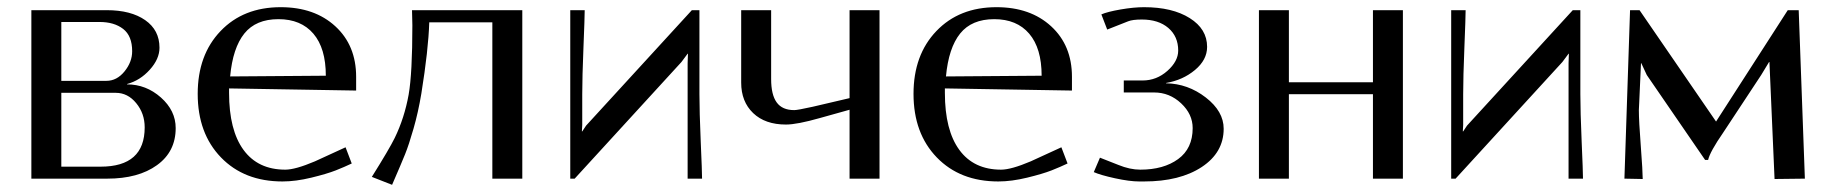

<svg xmlns="http://www.w3.org/2000/svg" viewBox="-20 -495 5077 532"><path d="M275.9 -466.8Q342.8 -466.8 382.3 -439.2Q421.9 -411.6 421.9 -362.8Q421.9 -331.5 395 -301.8Q368.2 -272 332 -262.2V-261.2Q384.8 -261.2 425.8 -224.9Q466.8 -188.5 466.8 -140.1Q466.8 -74.7 415 -37.4Q363.3 0 276.9 0H66.9V-466.8ZM149.9 -434.1V-271H274.9Q303.7 -271 325 -297.1Q346.2 -323.2 346.2 -353Q346.2 -395.5 321.3 -414.8Q296.4 -434.1 255.9 -434.1ZM149.9 -237.8V-33.2H258.8Q380.9 -33.2 380.9 -142.1Q380.9 -180.7 357.4 -209.2Q334 -237.8 300.8 -237.8Z M617.7 -283.2 882.8 -285.2Q882.8 -361.3 848.4 -401.6Q814 -441.9 751.5 -441.9Q689 -441.9 657 -402.1Q625 -362.3 617.7 -283.2ZM614.7 -250V-237.8Q614.7 -134.3 654.8 -79.6Q694.8 -24.9 770.5 -24.9Q798.3 -24.9 852.5 -47.9L937.5 -86.9L954.6 -42Q935.1 -32.7 910.4 -22.9Q885.7 -13.2 842.5 -2.7Q799.3 7.8 762.7 7.8Q656.7 7.8 592.3 -58.8Q527.8 -125.5 527.8 -234.9Q527.8 -342.8 591.1 -408.9Q654.3 -475.1 757.8 -475.1Q851.6 -475.1 909.2 -422.1Q966.8 -369.1 966.8 -282.2V-244.1Z M1112.3 -232.9Q1122.6 -292 1122.6 -424.8Q1122.6 -433.6 1122.1 -447.3Q1121.6 -460.9 1121.6 -466.8H1427.2V0H1344.2V-433.1H1169.4Q1167 -356.9 1147.5 -235.8Q1138.7 -183.1 1125.7 -138.2Q1112.8 -93.3 1102.5 -67.9Q1092.3 -42.5 1066.4 17.1L1010.3 -4.9Q1058.6 -82 1073.7 -112.8Q1100.6 -168 1112.3 -232.9Z M1918 -466.8V-233.9Q1918 -186.5 1921.6 -102.8Q1925.3 -19 1925.3 0H1885.3V-235.8V-319.8L1886.2 -346.2H1885.3L1868.2 -323.2L1572.3 0H1560.1V-466.8H1600.1Q1600.1 -447.3 1596.7 -364.3Q1593.3 -281.2 1593.3 -233.9V-148.9L1592.3 -130.9H1593.3L1604 -147L1897 -466.8Z M2417 -466.8V0H2334V-190.9L2252 -168Q2188.5 -149.9 2157.7 -149.9Q2100.1 -149.9 2066.9 -181.6Q2033.7 -213.4 2033.7 -266.1V-466.8H2116.7V-275.9Q2116.7 -232.4 2132.1 -211.2Q2147.5 -189.9 2180.7 -189.9Q2189.9 -189.9 2231.9 -199.2L2334 -223.1V-466.8Z M2601.1 -283.2 2866.2 -285.2Q2866.2 -361.3 2831.8 -401.6Q2797.4 -441.9 2734.9 -441.9Q2672.4 -441.9 2640.4 -402.1Q2608.4 -362.3 2601.1 -283.2ZM2598.1 -250V-237.8Q2598.1 -134.3 2638.2 -79.6Q2678.2 -24.9 2753.9 -24.9Q2781.7 -24.9 2835.9 -47.9L2920.9 -86.9L2938 -42Q2918.5 -32.7 2893.8 -22.9Q2869.1 -13.2 2825.9 -2.7Q2782.7 7.8 2746.1 7.8Q2640.1 7.8 2575.7 -58.8Q2511.2 -125.5 2511.2 -234.9Q2511.2 -342.8 2574.5 -408.9Q2637.7 -475.1 2741.2 -475.1Q2835 -475.1 2892.6 -422.1Q2950.2 -369.1 2950.2 -282.2V-244.1Z M3093.8 -238.8V-272H3146Q3184.6 -272 3214.6 -298.6Q3244.6 -325.2 3244.6 -355Q3244.6 -394 3217.3 -417.5Q3189.9 -440.9 3144 -440.9Q3118.2 -440.9 3106 -436L3047.9 -413.1L3031.7 -455.1Q3048.3 -462.4 3085 -468.8Q3121.6 -475.1 3149.9 -475.1Q3228.5 -475.1 3276.6 -444.8Q3324.7 -414.6 3324.7 -365.2Q3324.7 -329.1 3291 -301Q3257.3 -272.9 3210.9 -265.1V-264.2Q3271.5 -263.2 3321 -224.9Q3370.6 -186.5 3370.6 -138.2Q3370.6 -72.3 3309.8 -32.2Q3249 7.8 3149.9 7.8H3136.7Q3109.9 7.8 3069.6 -1Q3029.3 -9.8 3010.7 -18.1L3027.8 -58.1L3078.6 -38.1Q3110.8 -24.9 3139.6 -24.9Q3204.1 -24.9 3244.4 -54.2Q3284.7 -83.5 3284.7 -140.1Q3284.7 -178.7 3252.7 -208.7Q3220.7 -238.8 3177.7 -238.8Z M3468.3 -466.8H3551.3V-267.1H3784.2V-466.8H3867.2V0H3784.2V-233.9H3551.3V0H3468.3Z M4358.9 -466.8V-233.9Q4358.9 -186.5 4362.5 -102.8Q4366.2 -19 4366.2 0H4326.2V-235.8V-319.8L4327.1 -346.2H4326.2L4309.1 -323.2L4013.2 0H4001V-466.8H4041Q4041 -447.3 4037.6 -364.3Q4034.2 -281.2 4034.2 -233.9V-148.9L4033.2 -130.9H4034.2L4044.9 -147L4337.9 -466.8Z M4496.6 -466.8H4522.9L4734.9 -158.2L4933.6 -466.8H4963.9L4981 0L4897 1L4882.8 -323.2H4881.8L4859.9 -287.1L4754.9 -127.9Q4717.8 -74.2 4712.9 -51.8H4704.6L4543 -287.1L4527.8 -319.8H4526.9L4522 -210.9Q4522 -207.5 4521.5 -200.7Q4521 -193.8 4521 -189.9Q4521 -160.2 4526.4 -89.8Q4531.7 -19.5 4531.7 1L4481 0Z"/></svg>

Font: Resagokr
Style: Regular
Weight: 500
Designer: gluk
Foundry: gluk
Version: Version 0.95